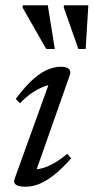

<svg xmlns="http://www.w3.org/2000/svg" viewBox="-20 -695 354 725"><path d="M36 -22 168 -388 183 -375Q166.5 -376 145 -367.8Q123.5 -359.5 100.2 -343.8Q77 -328 55.5 -305L39.5 -321.5Q76 -370.5 106.2 -396.8Q136.5 -423 162 -433Q187.5 -443 210 -443Q230.5 -443 239.8 -435Q249 -427 243.5 -411L111.5 -36L102 -56Q119 -54 141 -60.2Q163 -66.5 187 -80.5Q211 -94.5 234 -114.5L248.5 -97Q212.5 -56 181.8 -32.5Q151 -9 125.8 0.5Q100.5 10 78 10Q49.5 10 39.5 2.2Q29.5 -5.5 36 -22ZM187 -510H154.5L65.5 -666L66 -675H160.5ZM303.5 -510H276L221 -666V-675H313.5Z"/></svg>

Font: Newsreader 17pt
Style: Italic
Weight: 400
Italic angle: -17°
Version: Version 1.003